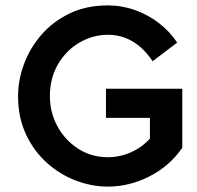

<svg xmlns="http://www.w3.org/2000/svg" viewBox="-20 -686 730 712"><path d="M380 6Q320 6 261 -16.5Q202 -39 153.5 -82.5Q105 -126 76 -188.5Q47 -251 47 -330Q47 -389 69 -448.5Q91 -508 134 -557.5Q177 -607 239 -636.5Q301 -666 380 -666Q432 -666 481 -648.5Q530 -631 570.5 -599.5Q611 -568 637 -528L546 -459Q480 -557 380 -557Q324 -557 274.5 -528Q225 -499 195 -447.5Q165 -396 165 -330Q165 -269 193 -217.5Q221 -166 270 -134.5Q319 -103 380 -103Q424 -103 465 -121Q506 -139 536 -172V-249H373V-357H656V-138Q609 -70 534.5 -32Q460 6 380 6Z"/></svg>

Font: Lil Grotesk Bold
Style: Regular
Weight: 700
Designer: Bastien Sozeau
Foundry: NBR — Bastien Sozeau
Version: Version 4.002; ttfautohint (v1.8.4.7-5d5b)